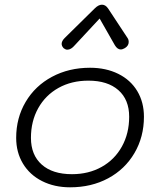

<svg xmlns="http://www.w3.org/2000/svg" viewBox="-20 -789 682 819"><path d="M49 -201Q49 -286 89.5 -354.5Q130 -423 202 -461.5Q274 -500 364 -500Q432 -500 484.5 -474Q537 -448 565.5 -400.5Q594 -353 594 -291Q594 -205 553.5 -136Q513 -67 441.5 -28.5Q370 10 279 10Q212 10 159.5 -16.5Q107 -43 78 -91Q49 -139 49 -201ZM531 -291Q531 -364 485 -404.5Q439 -445 357 -445Q285 -445 229.5 -414Q174 -383 143 -327.5Q112 -272 112 -201Q112 -128 158 -87Q204 -46 287 -46Q358 -46 413.5 -77Q469 -108 500 -164Q531 -220 531 -291ZM243 -602Q243 -614 256 -627L384 -753Q400 -769 415 -769Q430 -769 441 -753L524 -627Q529 -620 529 -610Q529 -594 513 -584Q503 -578 495 -578Q481 -578 470 -596L405 -710L299 -596Q283 -577 267 -577Q260 -577 252 -583Q243 -592 243 -602Z"/></svg>

Font: Kodchasan Light
Style: Italic
Weight: 300
Italic angle: -10°
Version: Version 1.000; ttfautohint (v1.6)